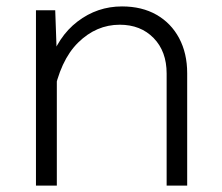

<svg xmlns="http://www.w3.org/2000/svg" viewBox="-20 -578 690 598"><path d="M499 0V-349Q499 -418 458.5 -459.5Q418 -501 353 -501Q280 -501 223.5 -445.5Q167 -390 146 -278L133 -378Q160 -464 221.5 -511Q283 -558 360 -558Q422 -558 467.5 -532Q513 -506 538 -459Q563 -412 563 -350V0ZM92 0V-546H152L157 -405V0Z"/></svg>

Font: Azeret Mono Thin ExtraLight
Style: Regular
Weight: 250
Version: Version 1.002